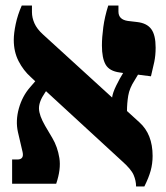

<svg xmlns="http://www.w3.org/2000/svg" viewBox="-20 -667 601 697"><path d="M24 0V-88H43Q68 -88 62 -115L45 -188Q36 -229 48.5 -273.5Q61 -318 89 -350L108 -372L92 -387Q65 -411 47.5 -445Q30 -479 30 -522Q30 -546 37 -579.5Q44 -613 59 -647H96V-623Q96 -603 105 -582.5Q114 -562 136 -542L387 -313Q389 -330 402 -356.5Q415 -383 427 -402L414 -404Q377 -409 363.5 -432.5Q350 -456 350 -502Q350 -531 355 -568.5Q360 -606 373 -647H410V-625Q410 -596 444 -591L478 -587Q513 -583 529 -561.5Q545 -540 545 -494Q545 -466 540 -442Q535 -418 528 -390L481 -396L469 -376Q450 -347 445.5 -319.5Q441 -292 441 -264L486 -223Q534 -180 534 -101Q534 -73 527 -47.5Q520 -22 504 10H474Q474 -11 465 -32Q456 -53 422 -83L147 -336L143 -330Q121 -298 121.5 -273Q122 -248 144 -210L170 -166Q189 -134 195.5 -93.5Q202 -53 184 0Z"/></svg>

Font: Noto Serif Hebrew SemiCondensed Black
Style: Regular
Weight: 900
Width: 4
Designer: Monotype Design Team
Foundry: Monotype Imaging Inc.
Version: Version 2.004; ttfautohint (v1.8.4.7-5d5b)